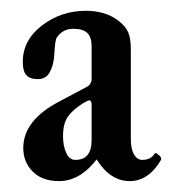

<svg xmlns="http://www.w3.org/2000/svg" viewBox="-20 -580 317 354"><path d="M88.9 -246.1Q57.6 -246.1 40.3 -263.7Q22.9 -281.2 22.9 -307.1Q22.9 -358.4 89.8 -393.1L138.2 -418.9Q148.9 -423.3 148.9 -435.1V-495.1Q148.9 -511.2 141.1 -519Q133.3 -526.9 115.2 -526.9Q95.7 -526.9 85 -511.2Q81.5 -507.8 80.1 -479Q79.1 -460.4 72 -447.3Q64.9 -434.1 49.8 -434.1Q35.2 -434.1 28.6 -441.4Q22 -448.7 22 -465.8Q22 -505.9 57.4 -533Q92.8 -560.1 138.2 -560.1Q174.3 -560.1 198.2 -542Q210.9 -532.2 216.1 -521Q221.2 -509.8 221.2 -488.8V-324.2Q221.2 -305.2 227.1 -295.2Q232.9 -285.2 242.2 -285.2Q258.3 -285.2 265.1 -296.9Q267.6 -299.3 272.9 -293.9Q278.3 -290 276.9 -285.2Q253.9 -246.1 219.2 -246.1Q183.1 -246.1 158.2 -286.1Q127.4 -246.1 88.9 -246.1ZM119.1 -285.2Q148.9 -285.2 148.9 -321.8V-387.2Q148.9 -395 144 -395Q142.6 -395 133.8 -390.1Q114.3 -377.9 105.2 -365Q96.2 -352.1 96.2 -329.1Q96.2 -311 102.1 -298.1Q107.9 -285.2 119.1 -285.2Z"/></svg>

Font: Junicode SmCond Medium
Style: Regular
Weight: 500
Width: 4
Designer: Peter S. Baker
Version: Version 2.206